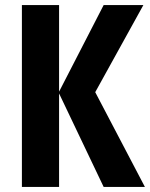

<svg xmlns="http://www.w3.org/2000/svg" viewBox="-20 -734 589 754"><path d="M549 0H387L212 -367V0H66V-714H212V-374L387 -714H543L354 -372Z"/></svg>

Font: Noto Sans Display Condensed
Style: Bold
Weight: 700
Width: 3
Designer: Monotype Design Team
Foundry: Monotype Imaging Inc.
Version: Version 2.003